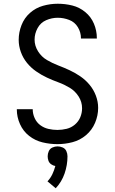

<svg xmlns="http://www.w3.org/2000/svg" viewBox="-20 -763 616 1027"><path d="M287 8Q328 8 368 -2.5Q408 -13 440 -40Q472 -67 488.5 -106Q505 -145 505 -186Q505 -219 493 -251Q481 -283 459.5 -309Q438 -335 410.5 -354Q383 -373 353 -387Q323 -401 291.5 -413Q260 -425 231 -442Q202 -459 183.5 -488.5Q165 -518 165 -551Q165 -583 181 -612.5Q197 -642 227 -655Q257 -668 289 -668Q320 -668 350 -656.5Q380 -645 396.5 -617.5Q413 -590 413 -559V-557H498V-560Q498 -599 482.5 -636Q467 -673 436 -698.5Q405 -724 367 -733.5Q329 -743 289 -743Q249 -743 210 -732Q171 -721 140.5 -694Q110 -667 95 -628.5Q80 -590 80 -550Q80 -517 91.5 -485Q103 -453 124 -427Q145 -401 173 -381.5Q201 -362 231 -348Q261 -334 292.5 -322.5Q324 -311 353 -293.5Q382 -276 400.5 -247Q419 -218 419 -184Q419 -159 409.5 -136Q400 -113 380.5 -96.5Q361 -80 336.5 -74Q312 -68 287 -68Q263 -68 239 -73.5Q215 -79 195.5 -93.5Q176 -108 165.5 -131Q155 -154 155 -178V-179H70V-177Q70 -137 87 -99Q104 -61 136 -36Q168 -11 207.5 -1.5Q247 8 287 8ZM278 244Q310 210 325.5 165Q341 120 341 73Q341 59 335 45.5Q329 32 315.5 26Q302 20 288 20Q274 20 260.5 26Q247 32 241 45.5Q235 59 235 73Q235 85 239 96.5Q243 108 253.5 115.5Q264 123 276 125Q270 148 260 169Q250 190 234 207Z"/></svg>

Font: Iosevka Sparkle
Style: Regular
Weight: 400
Designer: Belleve Invis
Foundry: Belleve Invis
Version: Version 4.5.0; ttfautohint (v1.8.3)